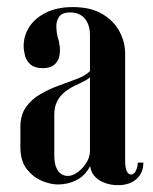

<svg xmlns="http://www.w3.org/2000/svg" viewBox="-20 -521 438 548"><path d="M47.5 -389.2Q47.5 -376.8 51.5 -361.8Q55.5 -346.8 67.5 -336.6Q79.5 -326.5 102.5 -326.5Q123.2 -326.5 134.4 -335.8Q145.5 -345 148.9 -358.8Q152.2 -372.5 150.6 -387.8Q149 -403 144.5 -415Q141.5 -426.5 140.8 -443.2Q140 -460 148.4 -472.8Q156.8 -485.5 181.2 -485.5Q198 -485.5 210.2 -478.1Q222.5 -470.8 229.6 -456.2Q236.8 -441.8 236.8 -420.5V-54.8Q236.8 -35 247.6 -21Q258.5 -7 276.9 0.2Q295.2 7.5 316.8 7.5Q350 7.5 369.6 -10Q389.2 -27.5 389.2 -57H373.2Q373.2 -44.8 367.9 -33.8Q362.5 -22.8 353.8 -22.8Q346.5 -22.8 341.9 -32.4Q337.2 -42 337.2 -63.2V-368Q337.2 -400.2 321.2 -430.8Q305.2 -461.2 272.1 -481Q239 -500.8 187.8 -500.8Q143.8 -500.8 112.1 -485.4Q80.5 -470 64 -444.8Q47.5 -419.5 47.5 -389.2ZM236.8 -318Q224.2 -305.2 200.2 -296.1Q176.2 -287 148.6 -277Q121 -267 95.6 -252.5Q70.2 -238 54.2 -215.4Q38.2 -192.8 38.2 -157.8V-101.5Q38.2 -61 56.9 -37.8Q75.5 -14.5 100.4 -4.5Q125.2 5.5 144.8 5.5Q171.5 5.5 194.2 -4.9Q217 -15.2 231 -36.2Q245 -57.2 245 -87L254 -61.5V-318ZM236.8 -300V-91Q236.8 -72.2 226.2 -55.9Q215.8 -39.5 201.2 -29.1Q186.8 -18.8 173.2 -18.8Q164 -18.8 155 -24.2Q146 -29.8 140.5 -42.9Q135 -56 135 -77.5V-194Q135 -216 143 -231.6Q151 -247.2 163.5 -257.4Q176 -267.5 190.2 -274.6Q204.5 -281.8 216.6 -287.5Q228.8 -293.2 236.8 -300Z"/></svg>

Font: Emberly Black
Style: Regular
Weight: 900
Designer: Rajesh Rajput
Foundry: Rajesh Rajput
Version: Version 1.000